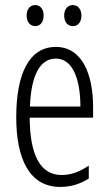

<svg xmlns="http://www.w3.org/2000/svg" viewBox="-20 -727 439 757"><path d="M85 -666C85 -640 99 -624 119 -624C138 -624 152 -639 152 -666C152 -692 138 -707 119 -707C99 -707 85 -691 85 -666ZM233 -666C233 -640 247 -624 267 -624C287 -624 301 -639 301 -666C301 -692 286 -707 267 -707C248 -707 233 -692 233 -666ZM200 -542C96 -542 44 -438 44 -265C44 -102 95 10 218 10C260 10 297 -2 330 -23V-74C293 -49 259 -37 223 -37C139 -37 98 -115 97 -263H347V-305C347 -432 305 -542 200 -542ZM200 -496C269 -496 297 -410 297 -307H98C103 -435 140 -496 200 -496Z"/></svg>

Font: Noto Sans Display Condensed Light
Style: Regular
Weight: 300
Width: 3
Designer: Monotype Design Team
Foundry: Monotype Imaging Inc.
Version: Version 1.900